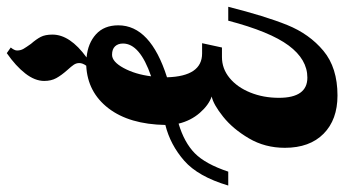

<svg xmlns="http://www.w3.org/2000/svg" viewBox="-250 -300 1039 580"><g transform="rotate(90 270.0 -9.5)"><path d="M540 -179Q513 -88 465 -46Q417 -4 357 11Q355 120 306.5 183Q258 246 178 250Q170 261 170 271Q170 280 175 287.5Q180 295 191 307Q207 325 215.5 340.5Q224 356 224 377Q224 405 201.5 434Q179 463 140 490L123 478Q132 467 132 459Q132 448 127 439.5Q122 431 112 417Q98 401 91 387.5Q84 374 84 352Q84 299 153 249Q110 245 83 220.5Q56 196 56 153Q56 56 213 6Q210 -100 141 -100H110L123 -160H152Q187 -160 215 -183Q243 -206 259 -245.5Q275 -285 275 -332Q275 -418 214 -418Q159 -418 117 -361.5Q75 -305 42 -179H0Q28 -290 55 -357Q82 -424 133 -466.5Q184 -509 268 -509Q341 -509 383.5 -467Q426 -425 426 -350Q426 -290 397.5 -241.5Q369 -193 332 -163.5Q295 -134 271 -129Q297 -120 320.5 -93Q344 -66 353 -29Q410 -46 442.5 -78Q475 -110 498 -179ZM210 54Q111 88 111 139Q111 154 119.5 163Q128 172 145 172Q166 172 185 137Q204 102 210 54Z"/></g></svg>

Font: Lobster
Style: Regular
Weight: 400
Designer: Impallari Type
Foundry: Impallari Type
Version: Version 2.100